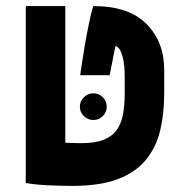

<svg xmlns="http://www.w3.org/2000/svg" viewBox="-20 -606 626 636"><path d="M219.7 9.8Q199.2 9.8 170.2 9Q141.1 8.3 112.8 6.1Q84.5 3.9 65.4 0L116.7 -141.6Q161.1 -135.3 193.6 -133.5Q226.1 -131.8 249 -131.8Q293.5 -131.8 321.5 -142.3Q349.6 -152.8 365.2 -173.6Q380.9 -194.3 387 -225.1Q393.1 -255.9 393.1 -296.9V-346.2Q393.1 -392.1 387 -415Q380.9 -438 373.8 -445.8Q366.7 -453.6 362.8 -453.6Q359.9 -441.9 357.9 -431.9Q356 -421.9 352.8 -405.3Q349.6 -388.7 343.3 -356.9H245.6Q252.9 -407.7 260.3 -451.4Q267.6 -495.1 274.9 -529.5Q282.2 -564 288.6 -585.9Q406.7 -585.9 465.3 -526.6Q523.9 -467.3 523.9 -375V-296.9Q523.9 -229 510.3 -172.9Q496.6 -116.7 462.6 -75.7Q428.7 -34.7 369.6 -12.5Q310.5 9.8 219.7 9.8ZM65.4 0V-585.9H196.3V0ZM289.1 -208.5Q271 -208.5 257.8 -221.4Q244.6 -234.4 244.6 -252.4Q244.6 -271 257.8 -283.9Q271 -296.9 289.1 -296.9Q307.6 -296.9 320.6 -283.9Q333.5 -271 333.5 -252.4Q333.5 -234.4 320.6 -221.4Q307.6 -208.5 289.1 -208.5Z"/></svg>

Font: Cascadia Mono
Style: Regular
Weight: 400
Monospace: yes
Designer: Aaron Bell
Foundry: Saja Typeworks
Version: Version 2404.023